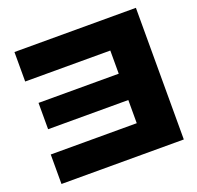

<svg xmlns="http://www.w3.org/2000/svg" viewBox="-130 -889 1054 1028"><g transform="rotate(-20 397.0 -375.0)"><path d="M540 -450H83V-300H540V-168H50V0H747V-750H55V-582H540Z"/></g></svg>

Font: Bounded
Style: Bold
Weight: 700
Designer: Vlad Churkin
Version: Version 3.0